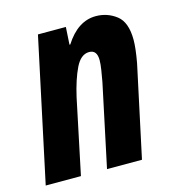

<svg xmlns="http://www.w3.org/2000/svg" viewBox="-99 -635 653 711"><g transform="rotate(-15 228.0 -279.0)"><path d="M125 0 185 -286Q200 -352 220.5 -394Q241 -436 273 -436Q303 -436 303 -397Q303 -382 299.5 -360Q296 -338 292 -316L225 0H359L434 -350Q444 -405 444 -437Q444 -505 409.5 -531.5Q375 -558 331 -558Q262 -558 213 -481H210L214 -548H107L-10 0Z"/></g></svg>

Font: Noto Sans UI Condensed ExtraBold
Style: Italic
Weight: 800
Width: 3
Designer: Monotype Design Team
Foundry: Monotype Imaging Inc.
Version: 1.001